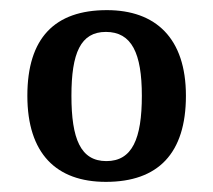

<svg xmlns="http://www.w3.org/2000/svg" viewBox="-20 -739 420 379"><path d="M189 -380C292 -380 347 -436 347 -550C347 -664 287 -719 191 -719C88 -719 34 -664 34 -550C34 -436 91 -380 189 -380ZM190 -421C139 -421 121 -465 121 -550C121 -634 139 -676 189 -676C240 -676 260 -634 260 -550C260 -465 241 -421 190 -421Z"/></svg>

Font: Noto Serif Tamil SemiCondensed Medium
Style: Regular
Weight: 500
Width: 4
Designer: Indian Type Foundry, Tom Grace, and the Monotype Design Team
Foundry: Monotype Imaging Inc.
Version: Version 2.004